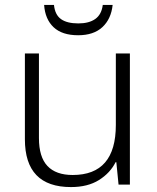

<svg xmlns="http://www.w3.org/2000/svg" viewBox="-20 -749 636 779"><path d="M507 -532V0H461L452 -91H449Q427 -47 381.5 -18.5Q336 10 268 10Q81 10 81 -184V-532H138V-189Q138 -112 172.5 -75.5Q207 -39 275 -39Q450 -39 450 -242V-532ZM437 -729Q431 -672 395.5 -639Q360 -606 297 -606Q232 -606 197.5 -638.5Q163 -671 159 -729H199Q203 -689 227.5 -671.5Q252 -654 298 -654Q341 -654 366.5 -672Q392 -690 397 -729Z"/></svg>

Font: Noto Sans Sinhala Light
Style: Regular
Weight: 300
Designer: Jelle Bosma - Monotype Design Team
Foundry: Monotype Imaging Inc.
Version: Version 2.006; ttfautohint (v1.8.4.7-5d5b)